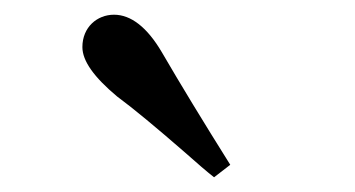

<svg xmlns="http://www.w3.org/2000/svg" viewBox="-20 -860 482 261"><path d="M293 -636C256 -695 225 -746 200 -789C180 -823 158 -840 135 -840C112 -840 92 -823 92 -796C92 -777 108 -755 139 -729C162 -712 192 -687 230 -654C248 -638 262 -626 271 -619Z"/></svg>

Font: AllPunType SemiBold
Style: Regular
Weight: 600
Version: 1.0